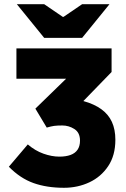

<svg xmlns="http://www.w3.org/2000/svg" viewBox="-20 -880 598 912"><path d="M284 12Q202 12 139 -10.5Q76 -33 22 -88L112 -194Q147 -164 186.5 -150Q226 -136 262 -136Q293 -136 315 -144Q337 -152 348.5 -169Q360 -186 360 -212Q360 -250 333.5 -267Q307 -284 276 -284Q251 -284 237 -282Q223 -280 202 -274L148 -364L294 -506H58V-650H510V-538L376 -400Q427 -386 461 -361.5Q495 -337 511.5 -301Q528 -265 528 -216Q528 -142 494 -91Q460 -40 404.5 -14Q349 12 284 12ZM190 -700 60 -860H190L278 -800H282L370 -860H500L370 -700Z"/></svg>

Font: Source Sans 3 ExtraLight Black
Style: Regular
Weight: 900
Version: Version 3.052;hotconv 1.1.0;makeotfexe 2.6.0